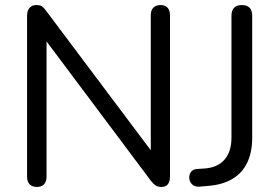

<svg xmlns="http://www.w3.org/2000/svg" viewBox="-20 -732 1103 759"><path d="M126 7Q107 7 97 -3.5Q87 -14 87 -34V-670Q87 -690 97 -701Q107 -712 123 -712Q139 -712 146.5 -706.5Q154 -701 164 -687L600 -106H576V-672Q576 -691 586 -701.5Q596 -712 615 -712Q633 -712 642.5 -701.5Q652 -691 652 -672V-33Q652 -14 643.5 -3.5Q635 7 619 7Q604 7 595 1Q586 -5 576 -18L141 -599H164V-34Q164 -14 154 -3.5Q144 7 126 7ZM768 6Q749 7 738.5 -4Q728 -15 728 -31Q728 -43 735.5 -53Q743 -63 759 -64L790 -66Q841 -70 868 -101.5Q895 -133 895 -188V-670Q895 -691 905.5 -701.5Q916 -712 936 -712Q956 -712 966.5 -701.5Q977 -691 977 -670V-187Q977 -130 957 -88.5Q937 -47 897.5 -24Q858 -1 801 3Z"/></svg>

Font: Nunito ExtraLight
Style: Regular
Weight: 400
Version: Version 3.602